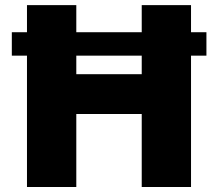

<svg xmlns="http://www.w3.org/2000/svg" viewBox="-20 -748 873 768"><path d="M805.7 -619.1V-525.4H744.1V0H546.9V-292H285.2V0H87.9V-525.4H27.3V-619.1H87.9V-727.5H285.2V-619.1H546.9V-727.5H744.1V-619.1ZM546.9 -525.4H285.2V-451.2H546.9Z"/></svg>

Font: Inter Black
Style: Regular
Weight: 900
Designer: Rasmus Andersson
Foundry: rsms
Version: Version 4.000;git-a52131595